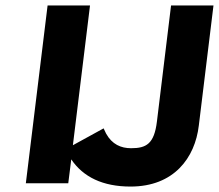

<svg xmlns="http://www.w3.org/2000/svg" viewBox="-20 -674 805 706"><path d="M231 0 242 -88C286 -23 358 12 460 12C620 12 697 -94 711 -212L765 -654H609L557 -227C547 -145 518 -129 462 -129C425 -129 392 -143 370 -183L361 -202L248 -140L311 -654H155L75 0Z"/></svg>

Font: Falling Sky
Style: ExBdObl
Weight: 400
Designer: Paul D. Hunt
Foundry: Adobe Systems Incorporated
Version: Version 1.02